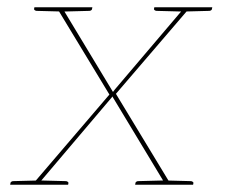

<svg xmlns="http://www.w3.org/2000/svg" viewBox="-20 -510 621 530"><path d="M69 0 282 -249 136 -490H147Q151 -490 152.5 -487.5Q154 -485 155 -483L292 -256Q291 -255 293.5 -258.5Q296 -262 297 -263L484 -483Q487 -486 489 -488Q491 -490 494 -490H505L300 -251L452 0H441Q436 0 435.5 -1.5Q435 -3 433 -7L290 -244Q290 -243 288.5 -241Q287 -239 285 -237L90 -7Q86 -3 84 -1.5Q82 0 80 0H69ZM147 -482 148 -490H164L163 -482ZM478 -482 479 -490H495L494 -482ZM441 -8 440 0H424L425 -8ZM96 -8 95 0H79L80 -8ZM160 -490 158 -478 81 -480Q79 -480 76.5 -481.5Q74 -483 74 -485L75 -490ZM235 -490 234 -485Q234 -483 231.5 -481.5Q229 -480 227 -480L150 -478V-490ZM491 -490 489 -478 412 -480Q410 -480 407.5 -481.5Q405 -483 405 -485L406 -490ZM566 -490 565 -485Q565 -483 562.5 -481.5Q560 -480 558 -480L481 -478V-490ZM428 0 430 -12 507 -10Q509 -10 511.5 -8.5Q514 -7 514 -5L513 0ZM83 0 85 -12 162 -10Q164 -10 166.5 -8.5Q169 -7 169 -5L168 0ZM8 0 9 -5Q9 -7 11.5 -8.5Q14 -10 16 -10L93 -12V0ZM353 0 354 -5Q354 -7 356.5 -8.5Q359 -10 361 -10L438 -12V0Z"/></svg>

Font: Aleo Thin
Style: Italic
Weight: 250
Italic angle: -7°
Designer: Alessio Laiso
Foundry: Alessio Laiso
Version: Version 2.001;gftools[0.9.29]